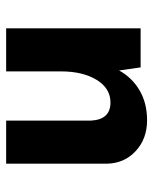

<svg xmlns="http://www.w3.org/2000/svg" viewBox="43 -520 498 624"><g transform="rotate(-90 292.0 -208.0)"><path d="M512 -437V0H385L375 -70Q352 -28 310.5 -3.5Q269 21 213 21Q153 21 113 -16Q73 -53 72 -110V-437H212V-162Q215 -98 271 -98Q317 -98 344.5 -143Q372 -188 372 -259V-437Z"/></g></svg>

Font: Josefin Sans
Style: Bold
Weight: 700
Designer: Santiago Orozco
Foundry: Typemade
Version: Version 2.000